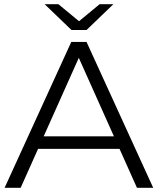

<svg xmlns="http://www.w3.org/2000/svg" viewBox="-20 -901 757 921"><path d="M2 0 322 -700H395L715 0H637L343 -657H373L79 0ZM128 -187 150 -247H557L579 -187ZM323 -757 194 -881H260L387 -776H331L458 -881H524L395 -757Z"/></svg>

Font: Montserrat Thin
Style: Regular
Weight: 400
Version: Version 9.000